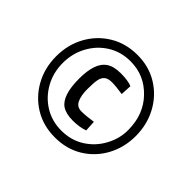

<svg xmlns="http://www.w3.org/2000/svg" viewBox="-127 -884 899 899"><g transform="rotate(45 322.5 -434.5)"><path d="M553.5 -296Q520 -234 460.5 -197.5Q401 -161 323.5 -161Q246 -161 186.5 -197.5Q127 -234 93 -296Q59 -358 59 -434.5Q59 -511 93 -573Q127 -635 187 -671.5Q247 -708 324 -708Q401 -708 460.5 -671Q520 -634 553.5 -571.5Q587 -509 587 -433.5Q587 -358 553.5 -296ZM404 -288Q371 -276 326.5 -276Q282 -276 256 -293Q209 -325 209 -436Q209 -542 257 -574Q283 -592 330 -592Q377 -592 404 -581L401 -526Q356 -533 330.5 -533Q305 -533 292 -522.5Q279 -512 275 -490.5Q271 -469 271 -428Q271 -387 283 -361Q295 -335 325 -335Q355 -335 401 -342ZM479 -596Q415 -664 322 -664Q259 -664 209.5 -633Q160 -602 131.5 -549.5Q103 -497 103 -434Q103 -371 131.5 -319Q160 -267 209.5 -236Q259 -205 322.5 -205Q386 -205 435.5 -236Q485 -267 513.5 -319Q542 -371 542 -426Q542 -481 525.5 -523Q509 -565 479 -596Z"/></g></svg>

Font: Cairo-CLs
Style: CLs-Regular
Weight: 400
Version: Version 3.130;gftools[0.9.24]